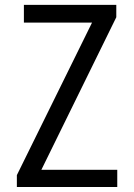

<svg xmlns="http://www.w3.org/2000/svg" viewBox="-20 -753 540 773"><path d="M47.9 0V-47.9L350.6 -662.1H76.2V-733.4H448.2V-683.6L146.5 -69.3H452.1V0Z"/></svg>

Font: Gen Shin Gothic Monospace Normal
Style: Regular
Weight: 350
Designer: [Source Han Sans]
Ryoko NISHIZUKA  (kana & ideographs); Paul D. Hunt (Latin, Greek & Cyrillic); Wenlong ZHANG  (bopomofo
Version: Version 1.002.20150607